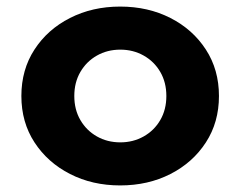

<svg xmlns="http://www.w3.org/2000/svg" viewBox="-20 -548 732 584"><path d="M345.5 16Q261 16 193 -18.8Q125 -53.5 85 -114.8Q45 -176 45 -256Q45 -336 84.8 -397.2Q124.5 -458.5 192.8 -493.2Q261 -528 345.5 -528Q430.5 -528 498.5 -493.2Q566.5 -458.5 606.2 -397.2Q646 -336 646 -256Q646 -176 606.2 -114.8Q566.5 -53.5 498.5 -18.8Q430.5 16 345.5 16ZM346 -115Q385 -115 417 -133Q449 -151 467.5 -182.8Q486 -214.5 486 -256Q486 -297.5 467.5 -329.2Q449 -361 417 -379Q385 -397 346 -397Q306.5 -397 274.8 -379Q243 -361 224.5 -329.2Q206 -297.5 206 -256Q206 -214.5 224.5 -182.8Q243 -151 274.8 -133Q306.5 -115 346 -115Z"/></svg>

Font: Spartan Thin
Style: Bold
Weight: 700
Version: Version 1.004